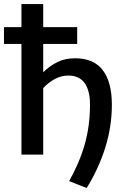

<svg xmlns="http://www.w3.org/2000/svg" viewBox="-40 -760 617 944"><path d="M172.5 -404.5Q203.5 -435.5 241.5 -454.5Q279.5 -473.5 329 -473.5Q421 -473.5 465.5 -414.8Q510 -356 510 -245.5Q510 -137 477.2 -33.2Q444.5 70.5 386 164.5L300 130.5Q324.5 86.5 343.5 42.5Q362.5 -1.5 375.8 -47.5Q389 -93.5 395.8 -142.5Q402.5 -191.5 402.5 -245.5Q402.5 -283 395 -310.2Q387.5 -337.5 373.8 -354.8Q360 -372 340.5 -380.2Q321 -388.5 297 -388.5Q261.5 -388.5 230.5 -372Q199.5 -355.5 172.5 -327V0H65.5V-544H-20.5V-626.5H65.5V-740H172.5V-626.5H339.5V-544H172.5Z"/></svg>

Font: Lato 2
Style: Regular
Weight: 600
Designer: Lukasz Dziedzic with Adam Twardoch and Botio Nikoltchev
Foundry: tyPoland Lukasz Dziedzic
Version: Version 2.015; 2015-08-06; http://www.latofonts.com/